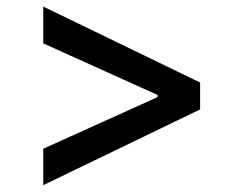

<svg xmlns="http://www.w3.org/2000/svg" viewBox="-20 -576 707 579"><path d="M583.5 -246.1 110.4 -17.6V-127.4L455.1 -283.2V-289.6L110.4 -445.3V-556.2L583.5 -327.1Z"/></svg>

Font: Inter Medium
Style: Regular
Weight: 500
Designer: Rasmus Andersson
Foundry: rsms
Version: Version 4.001;git-9221beed3